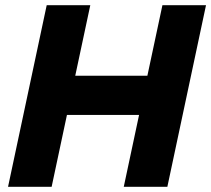

<svg xmlns="http://www.w3.org/2000/svg" viewBox="-20 -720 814 740"><path d="M11 0 160 -700H328L270 -428H548L606 -700H774L625 0H457L516 -277H238L179 0Z"/></svg>

Font: Red Hat Text
Style: Bold Italic
Weight: 700
Italic angle: -12°
Designer: Pentagram, MCKL
Foundry: Pentagram, MCKL
Version: Version 1.023; ttfautohint (v1.8.3)